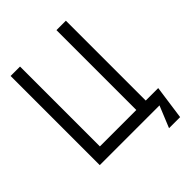

<svg xmlns="http://www.w3.org/2000/svg" viewBox="-233 -819 1066 1066"><g transform="rotate(-45 300.0 -286.5)"><path d="M477 -700H403V-73H117V-700H43V0H512L460 127H547L575 -73H477Z"/></g></svg>

Font: Fliege Mono Light
Style: Regular
Weight: 300
Version: Version 0.020;Glyphs 3.3 (3306)